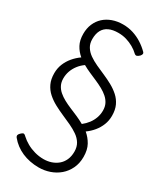

<svg xmlns="http://www.w3.org/2000/svg" viewBox="-344 -1129 1427 1692"><g transform="rotate(30 369.5 -283.0)"><path d="M360 449Q315 449 272 440.5Q229 432 191 415.5Q153 399 120.5 374.5Q88 350 62 318Q54 307 55.5 297Q57 287 71 273Q86 258 96 256Q106 254 124 272Q151 297 188 318Q225 339 269.5 351.5Q314 364 361 364Q401 364 437.5 352Q474 340 503 316Q532 292 548.5 255.5Q565 219 565 171Q565 123 544 88.5Q523 54 487 29Q451 4 407 -16.5Q363 -37 315.5 -57.5Q268 -78 223.5 -102Q179 -126 143 -158Q107 -190 86 -234.5Q65 -279 65 -340Q65 -390 82.5 -433.5Q100 -477 131 -514Q162 -551 202 -579Q162 -612 137.5 -657.5Q113 -703 113 -768Q113 -825 132.5 -870.5Q152 -916 187 -948Q222 -980 270.5 -997.5Q319 -1015 377 -1015Q432 -1015 480.5 -999.5Q529 -984 571.5 -957Q614 -930 649 -895Q659 -885 656.5 -874.5Q654 -864 644 -853Q630 -840 619 -836Q608 -832 596 -841Q568 -868 533.5 -887.5Q499 -907 460.5 -918.5Q422 -930 378 -930Q321 -930 282.5 -912Q244 -894 224.5 -858Q205 -822 205 -768Q205 -722 225.5 -689Q246 -656 281 -631.5Q316 -607 359.5 -587Q403 -567 449.5 -547Q496 -527 539.5 -503Q583 -479 618 -447.5Q653 -416 673.5 -372.5Q694 -329 694 -268Q694 -219 677 -176Q660 -133 630.5 -97Q601 -61 562 -33Q604 2 631 50.5Q658 99 658 171Q658 237 633 289Q608 341 566.5 376.5Q525 412 471.5 430.5Q418 449 360 449ZM499 -73Q531 -98 554 -128.5Q577 -159 589.5 -194.5Q602 -230 602 -268Q602 -308 587 -337.5Q572 -367 546 -390Q520 -413 486.5 -431.5Q453 -450 415 -466.5Q377 -483 338 -500Q299 -517 264 -537Q230 -513 206 -481.5Q182 -450 169.5 -414.5Q157 -379 157 -340Q157 -301 172 -271.5Q187 -242 213 -219.5Q239 -197 273 -178.5Q307 -160 345.5 -144Q384 -128 423 -111Q462 -94 499 -73Z"/></g></svg>

Font: Playwrite PE
Style: Regular
Weight: 400
Designer: Veronika Burian, José Scaglione
Foundry: TypeTogether
Version: Version 1.002